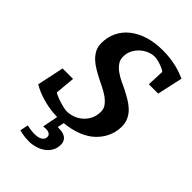

<svg xmlns="http://www.w3.org/2000/svg" viewBox="-275 -782 1107 1107"><g transform="rotate(45 279.0 -228.0)"><path d="M334 112.8Q334 142.1 321.3 164.3Q308.6 186.5 287.8 201.2Q267.1 215.8 241.2 223.4Q215.3 231 189 231Q173.3 231 159.2 229.5Q145 228 133.8 225.6Q121.1 223.6 109.9 220.2L120.1 169.9Q130.9 172.4 141.6 174.3Q150.9 175.8 161.6 177Q172.4 178.2 182.1 178.2Q191.9 178.2 203.1 176.5Q214.4 174.8 224.1 170.4Q233.9 166 240.5 158Q247.1 149.9 247.1 137.2Q247.1 123 236.1 116.5Q225.1 109.9 210 109.9Q207.5 109.9 203.6 110.1Q199.7 110.4 195.8 110.8L187 111.8L205.6 16.1Q166 15.6 130.9 8.8Q95.2 2 67.1 -7.6Q39.1 -17.1 20.5 -26.4Q2 -35.6 -4.9 -40L29.8 -204.1H115.2L104 -85Q103.5 -82 117.2 -75.4Q130.9 -68.8 149.9 -62.3Q168.9 -55.7 189.2 -50.8Q209.5 -45.9 222.2 -45.9Q244.6 -45.9 269.5 -54.4Q294.4 -63 315.2 -80.3Q335.9 -97.7 349.4 -123.8Q362.8 -149.9 362.8 -185.1Q362.8 -209.5 347.9 -228.5Q333 -247.6 311.8 -262.5Q290.5 -277.3 266.4 -289.1Q242.2 -300.8 224.1 -310.1Q197.3 -323.7 172.1 -338.6Q147 -353.5 127.4 -371.8Q107.9 -390.1 95.9 -413.1Q84 -436 84 -465.8Q84 -514.2 103.3 -554.7Q122.6 -595.2 158.9 -624.5Q195.3 -653.8 247.3 -670.4Q299.3 -687 365.2 -687Q398.9 -687 427.2 -683.3Q455.6 -679.7 479.2 -673.8Q502.9 -668 522 -660.9Q541 -653.8 556.2 -647L522 -491.2H445.8L450.2 -595.2Q450.2 -597.7 440.9 -603Q431.6 -608.4 417.5 -614Q403.3 -619.6 387 -623.8Q370.6 -627.9 356.9 -627.9Q337.4 -627.9 314.9 -619.1Q292.5 -610.4 273.2 -593.8Q253.9 -577.1 241 -553.2Q228 -529.3 228 -499Q228 -472.7 242.4 -452.9Q256.8 -433.1 278.1 -418.2Q299.3 -403.3 323.5 -391.8Q347.7 -380.4 367.2 -371.1Q394 -357.4 419.7 -342.3Q445.3 -327.1 465.1 -308.1Q484.9 -289.1 496.8 -264.4Q508.8 -239.7 508.8 -207Q508.8 -184.1 502.4 -158.9Q496.1 -133.8 481.9 -108.9Q467.8 -84 444.8 -61.3Q421.9 -38.6 388.4 -21.5Q355 -4.4 310.1 5.9Q285.6 11.2 257.3 14.2L249 54.2Q250.5 54.7 252.4 54.7Q254.9 55.2 263.2 55.2Q278.3 55.2 291.3 58.6Q304.2 62 313.7 69.1Q323.2 76.2 328.6 87.2Q334 98.1 334 112.8Z"/></g></svg>

Font: Charis SIL APac
Style: Bold Italic
Weight: 700
Italic angle: -11°
Foundry: SIL International
Version: Version 5.000